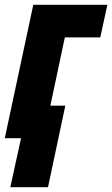

<svg xmlns="http://www.w3.org/2000/svg" viewBox="-33 -573 465 796"><path d="M9.8 203.1 54.2 0H-13.2L105 -553.2H412.1L382.8 -418H235.8L175.8 -134.8H237.8L166 203.1Z"/></svg>

Font: Open Sans Condensed ExtraBold
Style: Italic
Weight: 800
Width: 3
Italic angle: -12°
Designer: Monotype Design Team
Foundry: Monotype Imaging Inc.
Version: Version 3.003; ttfautohint (v1.8.4)